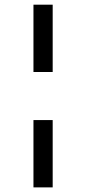

<svg xmlns="http://www.w3.org/2000/svg" viewBox="-20 -687 373 832"><path d="M125 -375V-666.7H208.3V-375ZM125 125V-166.7H208.3V125Z"/></svg>

Font: Afacad Medium
Style: Italic
Weight: 500
Italic angle: -14°
Designer: Kristian Moeller
Foundry: Dicotype
Version: Version 1.000; ttfautohint (v1.8.4.7-5d5b)